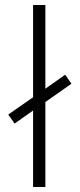

<svg xmlns="http://www.w3.org/2000/svg" viewBox="-20 -746 319 766"><path d="M112 -305 38 -253 13 -289 112 -358V-726H161V-392L240 -448L265 -412L161 -339V0H112Z"/></svg>

Font: Cairo Light
Style: Regular
Weight: 300
Designer: Mohamed Gaber, the designers of Titillium
Foundry: Kief Type Foundry
Version: Version 2.009; ttfautohint (v1.5.33-1714) -l 8 -r 50 -G 200 